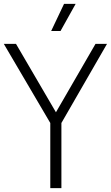

<svg xmlns="http://www.w3.org/2000/svg" viewBox="-34 -965 570 985"><path d="M224 0V-334L-14.5 -740H48L253 -389L456 -740H515L281 -334V0ZM228.5 -806 294.5 -945H354L276.5 -806Z"/></svg>

Font: Encode Sans Condensed Condensed Light
Style: Regular
Weight: 300
Width: 3
Designer: Multiple Designers
Foundry: Impallari Type
Version: Version 3.000; ttfautohint (v1.8.3) -l 8 -r 50 -G 200 -x 14 